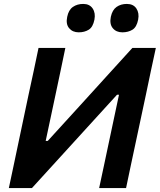

<svg xmlns="http://www.w3.org/2000/svg" viewBox="-20 -957 813 977"><path d="M25 0Q37.5 -58 48.8 -112Q60 -166 74.5 -234L125 -473.5Q140 -542 151.8 -597.5Q163.5 -653 176 -713H312.5Q300.5 -654.5 288.8 -599.2Q277 -544 262.5 -475L212.5 -240H223L389 -422Q453 -492.5 518.2 -564.2Q583.5 -636 653.5 -713H773Q760 -654 748.2 -598Q736.5 -542 722 -473L671 -234Q656.5 -166 645 -112.2Q633.5 -58.5 621.5 0H484.5Q497 -58 508.5 -112.2Q520 -166.5 534 -232.5L585.5 -475H575.5L405.5 -288.5Q328.5 -204 265.2 -134.5Q202 -65 142.5 0ZM602.5 -792.5Q571.5 -792.5 554 -813.5Q536.5 -834.5 544 -871.5Q551.5 -906.5 573.2 -921.8Q595 -937 625.5 -937Q658.5 -937 674 -913.8Q689.5 -890.5 683 -857Q675.5 -819 654 -805.8Q632.5 -792.5 602.5 -792.5ZM380.5 -792.5Q349.5 -792.5 331.8 -813.5Q314 -834.5 322 -871.5Q329 -906.5 351 -921.8Q373 -937 403.5 -937Q436 -937 451.5 -913.8Q467 -890.5 460.5 -857Q453 -819 431.5 -805.8Q410 -792.5 380.5 -792.5Z"/></svg>

Font: Commissioner SemiBold
Style: Italic
Weight: 600
Italic angle: -12°
Designer: Kostas Bartsokas
Foundry: Kostas Bartsokas
Version: Version 1.000; ttfautohint (v1.8.3)